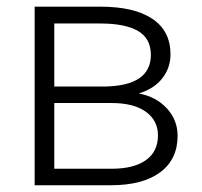

<svg xmlns="http://www.w3.org/2000/svg" viewBox="-20 -548 599 568"><path d="M82.5 0V-528.3H276.4Q377 -528.3 430.7 -492.4Q484.4 -456.5 484.4 -387.2Q484.4 -347.7 460.4 -316.7Q436.5 -285.6 390.6 -271.5Q442.4 -261.7 473.9 -227.1Q505.4 -192.4 505.4 -146.5Q505.4 -76.7 453.9 -38.3Q402.3 0 308.1 0ZM140.6 -243.2V-48.8H310.1Q376 -48.8 411.6 -74.2Q447.3 -99.6 447.3 -147.5Q447.3 -191.4 411.6 -217.3Q376 -243.2 310.1 -243.2ZM140.6 -292H288.6Q426.3 -293.9 426.3 -385.7Q426.3 -434.1 388.4 -456.3Q350.6 -478.5 276.4 -478.5H140.6Z"/></svg>

Font: RobotoInd Light
Style: Regular
Weight: 300
Designer: Google
Version: Version 2.001151; 2014